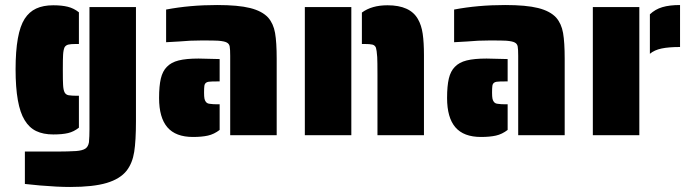

<svg xmlns="http://www.w3.org/2000/svg" viewBox="-20 -538 2747 764"><path d="M78 -60Q42 -118 42 -262Q42 -407 78 -463Q96 -491 124 -504Q152 -517 192 -517Q226 -517 250 -511Q274 -505 294 -489V-363H283Q261 -363 251.5 -360.5Q242 -358 237 -350Q232 -339 231 -319Q230 -305 230 -260Q230 -215 231 -201Q232 -180 237 -170.5Q242 -161 253 -159Q267 -157 283 -157H294V-30Q274 -14 251 -8.5Q228 -3 192 -3Q152 -3 124 -16.5Q96 -30 78 -60ZM139 200 79 194V65H213Q249 65 283 63Q308 61 319.5 53.5Q331 46 334 28Q336 4 336 -23V-510H521V-56Q521 22 514 66.5Q507 111 484 141Q458 174 404.5 190Q351 206 259 206Q209 206 139 200Z M896 -316Q896 -342 894 -353Q892 -364 882 -369Q873 -374 848 -376Q833 -377 783 -377Q735 -377 694 -373L641 -370V-500Q735 -518 844 -518Q928 -518 975.5 -506Q1023 -494 1047 -468Q1068 -444 1074.5 -407Q1081 -370 1081 -304V0H896ZM613 -148Q613 -196 620 -225.5Q627 -255 644 -272Q661 -290 691 -297.5Q721 -305 770 -305L854 -303V-214H844Q821 -214 814 -213Q794 -212 793 -194Q792 -188 792 -169Q792 -154 793.5 -146Q795 -138 799 -133Q804 -126 814 -125Q828 -123 844 -123H854V-21Q832 -4 807.5 1.5Q783 7 748 7Q679 7 646 -31.5Q613 -70 613 -148Z M1482 -241Q1482 -294 1481 -311Q1479 -339 1476 -348Q1472 -358 1462 -360.5Q1452 -363 1430 -363H1420V-488Q1459 -517 1522 -517Q1612 -517 1643 -462Q1657 -438 1662 -403.5Q1667 -369 1667 -319V0H1482ZM1193 -510H1378V0H1193Z M2042 -316Q2042 -342 2040 -353Q2038 -364 2028 -369Q2019 -374 1994 -376Q1979 -377 1929 -377Q1881 -377 1840 -373L1787 -370V-500Q1881 -518 1990 -518Q2074 -518 2121.5 -506Q2169 -494 2193 -468Q2214 -444 2220.5 -407Q2227 -370 2227 -304V0H2042ZM1759 -148Q1759 -196 1766 -225.5Q1773 -255 1790 -272Q1807 -290 1837 -297.5Q1867 -305 1916 -305L2000 -303V-214H1990Q1967 -214 1960 -213Q1940 -212 1939 -194Q1938 -188 1938 -169Q1938 -154 1939.5 -146Q1941 -138 1945 -133Q1950 -126 1960 -125Q1974 -123 1990 -123H2000V-21Q1978 -4 1953.5 1.5Q1929 7 1894 7Q1825 7 1792 -31.5Q1759 -70 1759 -148Z M2566 -481Q2587 -501 2615.5 -509.5Q2644 -518 2686 -518V-351Q2641 -351 2612.5 -345Q2584 -339 2566 -324ZM2339 -510H2524V0H2339Z"/></svg>

Font: Saira Stencil One
Style: Regular
Weight: 400
Designer: Hector Gatti with collaboration of the Omnibus-Type team
Foundry: Omnibus-Type
Version: Version 1.004